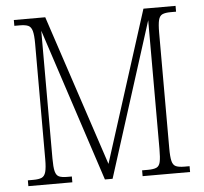

<svg xmlns="http://www.w3.org/2000/svg" viewBox="-51 -768 875 822"><g transform="rotate(-5 386.0 -357.0)"><path d="M38 0V-25H61Q85 -25 97.5 -30.5Q110 -36 115 -54Q120 -72 120 -108V-606Q120 -642 115 -660Q110 -678 97.5 -683.5Q85 -689 62 -689H38V-714H173L388 -65L595 -714H733V-689H710Q687 -689 674.5 -683.5Q662 -678 657.5 -660Q653 -642 653 -605V-109Q653 -72 657.5 -54Q662 -36 674.5 -30.5Q687 -25 711 -25H733V0H529V-25H554Q578 -25 590.5 -30.5Q603 -36 607 -54Q611 -72 611 -109V-663L400 0H367L151 -658V-109Q151 -72 155.5 -54Q160 -36 172 -30.5Q184 -25 208 -25H227V0Z"/></g></svg>

Font: Noto Serif Lao Condensed ExtraLight
Style: Regular
Weight: 200
Width: 3
Designer: Monotype Design Team
Foundry: Monotype Imaging Inc.
Version: Version 2.003; ttfautohint (v1.8.4.7-5d5b)